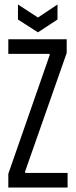

<svg xmlns="http://www.w3.org/2000/svg" viewBox="-20 -835 338 855"><path d="M17 0V-61L201 -589V-595H17V-660H277V-599L92 -72V-65H281V0ZM60 -815 149 -757 236 -815V-748L149 -691L60 -748Z"/></svg>

Font: Bricolage Grotesque 48pt Condensed Light
Style: Regular
Weight: 300
Width: 3
Designer: Mathieu Triay
Foundry: Atelier Triay
Version: Version 1.000; ttfautohint (v1.8.4.7-5d5b);gftools[0.9.32]